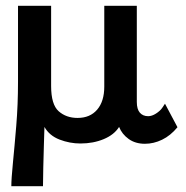

<svg xmlns="http://www.w3.org/2000/svg" viewBox="-20 -485 640 661"><path d="M19 156Q19 131 24.5 75.5Q30 20 36 -52.5Q42 -125 42 -203V-465H156V-189Q156 -125 182 -102Q208 -79 247 -79Q290 -79 314.5 -107.5Q339 -136 339 -187V-465H451V-134Q451 -109 461.5 -97Q472 -85 490 -85Q503 -85 517 -94Q531 -103 538 -113L548 -128L591 -47Q567 -18 538 -4Q509 10 479 10Q446 10 423 -6.5Q400 -23 390 -48Q373 -21 337 -6Q301 9 257 9Q220 9 185 -4.5Q150 -18 133 -48Q132 -19 131 18Q130 55 129 91.5Q128 128 128 156Z"/></svg>

Font: Inconsolata Expanded Bold
Style: Regular
Weight: 700
Width: 7
Monospace: yes
Designer: Raph Levien, Cyreal, Brenton Simpson
Foundry: Raph Levien, Cyreal, Google
Version: Version 3.001; ttfautohint (v1.8.2.53-6de2)